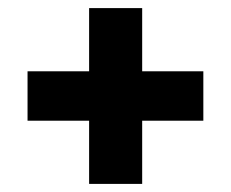

<svg xmlns="http://www.w3.org/2000/svg" viewBox="-20 -569 571 474"><path d="M331 -393H482V-271H331V-115H200V-271H48V-393H200V-549H331Z"/></svg>

Font: Fira Sans BGR
Style: Bold
Weight: 700
Designer: bBox Type GmbH & Carrois Corporate GbR & Edenspiekermann AG
Foundry: bBox Type GmbH & Carrois Corporate GbR & Edenspiekermann AG
Version: Version 4.301